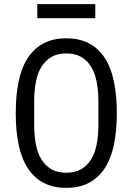

<svg xmlns="http://www.w3.org/2000/svg" viewBox="-20 -895 640 927"><path d="M56 -349Q56 -434 70 -501.5Q84 -569 114 -615Q144 -661 190 -685.5Q236 -710 300 -710Q364 -710 410 -685.5Q456 -661 486 -615Q516 -569 530 -501.5Q544 -434 544 -349Q544 -263 530 -196Q516 -129 486 -83Q456 -37 410 -12.5Q364 12 300 12Q236 12 190 -12.5Q144 -37 114 -83Q84 -129 70 -196Q56 -263 56 -349ZM455 -292V-406Q455 -458 446.5 -501Q438 -544 419 -574Q400 -604 371 -620.5Q342 -637 300 -637Q258 -637 229 -620.5Q200 -604 181 -574Q162 -544 153.5 -501Q145 -458 145 -406V-292Q145 -239 153.5 -196.5Q162 -154 181 -124Q200 -94 229 -77.5Q258 -61 300 -61Q342 -61 371 -77.5Q400 -94 419 -124Q438 -154 446.5 -196.5Q455 -239 455 -292ZM160 -875H440V-807H160Z"/></svg>

Font: IBM Plaex Mono
Style: Regular
Weight: 400
Designer: Mike Abbink, Paul van der Laan, Pieter van Rosmalen
Foundry: Bold Monday
Version: Version 2.003